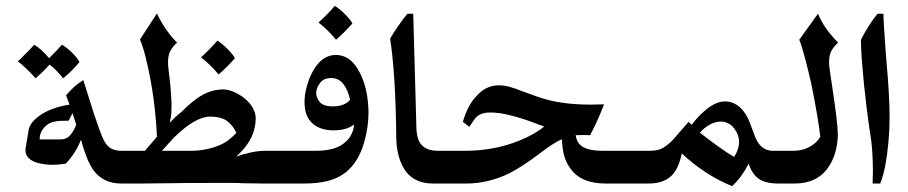

<svg xmlns="http://www.w3.org/2000/svg" viewBox="-20 -628 3107 657"><path d="M439 0H394Q334 0 300 -45Q287 -64 277 -89Q267 -114 257 -150Q240 -105 205 -68Q177 -64 162 -64Q130 -64 104 -72Q67 -85 67 -114Q67 -120 68 -123L78 -183Q83 -213 127 -240Q165 -262 218 -270L206 -302Q221 -319 233.5 -330.5Q246 -342 265 -354L302 -237Q323 -174 333 -153Q343 -131 357.5 -121.5Q372 -112 396 -112H439ZM241 -201 228 -241 215 -215Q179 -215 167 -212Q146 -208 132 -192.5Q118 -177 116 -159V-151H188Q207 -151 219 -164Q231 -177 241 -201ZM252 -416Q230 -388 196 -360Q177 -385 150 -407Q128 -383 102 -360Q67 -399 41 -418Q78 -453 97 -475Q122 -460 148 -429Q182 -463 192 -475Q209 -465 226 -448.5Q243 -432 252 -416Z M993 -112V0H879L808 -1Q802 -2 788 -2H729Q591 -2 561 -1L464 0H421Q396 0 381 -18Q366 -36 366 -56Q366 -77 380.5 -94.5Q395 -112 421 -112H476L517 -160Q511 -291 484 -408Q472 -463 459 -493L517 -582Q545 -523 586 -482Q572 -470 563.5 -455Q555 -440 555 -416Q555 -404 556 -397Q564 -335 566 -292Q567 -283 567 -268Q567 -239 564 -224Q561 -209 561 -208Q584 -233 600 -244Q641 -286 674.5 -304Q708 -322 744 -322Q760 -322 779 -314Q798 -306 815 -293Q836 -276 845.5 -258Q855 -240 855 -224Q855 -151 788 -92Q806 -99 834.5 -105.5Q863 -112 887 -112ZM789 -173Q776 -201 755.5 -215Q735 -229 699 -229Q649 -229 576 -158L534 -112H632Q682 -112 726 -129Q746 -137 759.5 -147Q773 -157 789 -173ZM784 -429Q759 -400 728 -373Q701 -406 668 -432Q696 -457 724 -489Q742 -477 758.5 -460.5Q775 -444 784 -429Z M1186 -548Q1161 -519 1130 -492Q1103 -525 1070 -551Q1098 -576 1126 -608Q1144 -596 1160.5 -579.5Q1177 -563 1186 -548Z M1239 -278Q1241 -256 1241 -245Q1241 -194 1227 -144Q1208 -75 1164 -39Q1136 -17 1100.5 -8.5Q1065 0 1021 0H976Q952 0 936 -16.5Q920 -33 920 -57Q920 -80 936.5 -96Q953 -112 975 -112H1060Q1130 -112 1162 -142Q1175 -153 1183 -169.5Q1191 -186 1191 -202Q1167 -182 1121 -182Q1077 -182 1050 -205Q1022 -230 1022 -278Q1022 -304 1030 -333Q1038 -362 1051 -385Q1082 -440 1129 -440Q1175 -440 1204 -392Q1233 -344 1239 -278ZM1113 -361Q1088 -361 1075 -344Q1062 -327 1062 -309Q1062 -294 1074 -279Q1086 -264 1120 -264Q1158 -264 1178 -286Q1172 -317 1156 -339Q1140 -361 1113 -361Z M1541 0H1461Q1401 0 1369 -41Q1338 -84 1336 -153Q1334 -372 1315 -496Q1341 -540 1374 -581H1394L1405 -185Q1407 -150 1422 -133Q1440 -112 1479 -112H1541Z M1999 -165Q1995 -166 1979 -166Q1956 -166 1950 -165Q1954 -136 1977 -124Q2000 -112 2041 -112H2178V0H2052Q1966 0 1930 -54Q1916 -74 1910 -97Q1904 -120 1903 -151Q1891 -148 1854 -123L1831 -106Q1771 -60 1723 -35Q1650 0 1576 0H1524Q1501 0 1484.5 -16.5Q1468 -33 1468 -56Q1468 -79 1484.5 -95.5Q1501 -112 1524 -112H1571Q1670 -112 1755 -146Q1810 -168 1842 -195Q1834 -198 1799 -211Q1764 -224 1726 -233.5Q1688 -243 1659 -243Q1638 -243 1625.5 -237.5Q1613 -232 1606 -223Q1599 -214 1586 -194L1564 -211Q1580 -268 1611 -300Q1643 -336 1687 -336Q1705 -336 1723.5 -331Q1742 -326 1772 -314Q1780 -311 1819.5 -297Q1859 -283 1903.5 -276.5Q1948 -270 2002 -270L2047 -271Q2024 -211 1999 -165Z M2679 0H2643Q2599 0 2576 -16.5Q2553 -33 2542 -68Q2517 -20 2485 9Q2392 -29 2313 -103Q2303 -54 2281 -30Q2253 0 2200 0H2160Q2137 0 2121 -15.5Q2105 -31 2105 -55Q2105 -76 2119.5 -94Q2134 -112 2160 -112H2204Q2233 -112 2250.5 -123Q2268 -134 2284 -151L2336 -211L2347 -201Q2368 -229 2385 -243Q2425 -281 2461 -281Q2497 -281 2523 -249Q2533 -237 2539.5 -223Q2546 -209 2554 -186Q2559 -172 2564.5 -158.5Q2570 -145 2577 -136Q2595 -112 2625 -112H2679ZM2404 -199Q2390 -190 2383 -182.5Q2376 -175 2375 -174Q2401 -153 2437.5 -127Q2474 -101 2492 -91Q2509 -117 2509 -142Q2509 -166 2494 -186Q2476 -212 2446 -212Q2426 -212 2404 -199Z M2817 -415Q2817 -405 2818 -399L2822 -369L2829 -323Q2838 -262 2842.5 -224.5Q2847 -187 2847 -163Q2844 -96 2812 -52Q2786 -17 2745 -6Q2724 0 2697 0H2662Q2638 0 2622 -15.5Q2606 -31 2606 -55Q2606 -77 2620.5 -94.5Q2635 -112 2662 -112H2695Q2726 -112 2750.5 -125.5Q2775 -139 2787 -160Q2780 -223 2756 -342Q2746 -386 2734.5 -429.5Q2723 -473 2715 -492L2779 -581Q2790 -555 2805.5 -532.5Q2821 -510 2848 -482Q2833 -469 2825 -454Q2817 -439 2817 -415Z M2983 -581H3003Q3003 -556 3010 -461Q3010 -458 3014 -410Q3024 -300 3024 -225Q3024 -143 3009 -60Q3002 -25 2992 0H2966L2967 -43Q2967 -81 2964 -121Q2963 -139 2954 -195Q2945 -259 2937 -334Q2926 -445 2926 -492Q2953 -545 2983 -581Z"/></svg>

Font: Mirza Medium
Style: Regular
Weight: 500
Designer: Arabic design by Kourosh Beigpour, Latin design by Eduardo Tunni, engineering by Lasse Fister
Version: Version 1.0010g